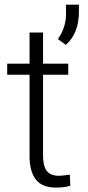

<svg xmlns="http://www.w3.org/2000/svg" viewBox="-20 -805 381 834"><path d="M167 -663.6V-528.3H276.4V-480.5H167V-128.4Q167 -84.5 182.9 -63Q198.7 -41.5 235.8 -41.5Q250.5 -41.5 283.2 -46.4L285.6 1.5Q262.7 9.8 223.1 9.8Q163.1 9.8 135.7 -25.1Q108.4 -60.1 108.4 -127.9V-480.5H11.2V-528.3H108.4V-663.6ZM266.1 -609.9 231.4 -635.3Q265.1 -683.1 266.6 -737.8V-784.7H322.8V-753.9Q322.8 -660.6 266.1 -609.9Z"/></svg>

Font: RobotoInd Light
Style: Regular
Weight: 300
Designer: Google
Version: Version 2.001151; 2014